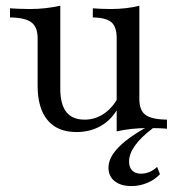

<svg xmlns="http://www.w3.org/2000/svg" viewBox="-20 -444 618 662"><path d="M243.5 11.3Q178.2 11.3 144 -29.8Q109.7 -71 109.7 -148.4V-312.9Q109.7 -350.8 88.3 -366.9Q66.9 -383.1 14.5 -383.9V-415.3Q27.4 -414.5 44.8 -413.7Q62.1 -412.9 82.3 -412.9Q110.5 -412.9 135.9 -415.7Q161.3 -418.5 187.9 -424.2V-137.9Q187.9 -84.7 208.5 -58.1Q229 -31.5 271.8 -31.5Q306.5 -31.5 335.9 -50.4Q365.3 -69.4 387.1 -106.5L386.3 -71Q365.3 -31.5 328.2 -10.1Q291.1 11.3 243.5 11.3ZM382.3 8.9V-312.9Q382.3 -351.6 364.1 -367.3Q346 -383.1 300 -383.9V-415.3Q312.1 -414.5 327.8 -413.7Q343.5 -412.9 361.3 -412.9Q388.7 -412.9 413.3 -415.7Q437.9 -418.5 460.5 -424.2V-102.4Q460.5 -63.7 481.5 -48Q502.4 -32.3 555.6 -31.5V0Q541.9 -1.6 524.6 -2Q507.3 -2.4 488.7 -2.4Q460.5 -2.4 434.3 0.4Q408.1 3.2 382.3 8.9ZM433.1 197.6Q396.8 197.6 375.4 180.6Q354 163.7 354 133.9Q354 111.3 368.5 88.7Q383.1 66.1 412.5 42.3Q441.9 18.5 488.7 -7.3H509.7Q509.7 -4.8 508.5 -3.6Q507.3 -2.4 505.6 -0.8Q466.1 29 445.6 57.7Q425 86.3 425 112.9Q425 133.1 435.9 144Q446.8 154.8 466.1 154.8Q496.8 154.8 521.8 131.5L531.5 156.5Q513.7 175.8 487.5 186.7Q461.3 197.6 433.1 197.6Z"/></svg>

Font: Playfair 12pt
Style: Regular
Weight: 400
Designer: Claus Eggers Sørensen
Foundry: Claus Eggers Sørensen
Version: Version 2.000;gftools[0.9.28]